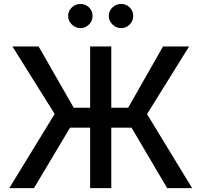

<svg xmlns="http://www.w3.org/2000/svg" viewBox="-20 -966 1034 986"><path d="M551.5 -727.3V-412.6H638.1L817.1 -727.3H951L735.1 -380L966.6 0H838.4L655.5 -310.4H551.5V0H442.8V-310.4H339.8L154.5 0H27.7L260.7 -380.7L44 -727.3H178.3L358.7 -412.6H442.8V-727.3ZM392.8 -821.7Q367.9 -821.7 348.9 -840.4Q329.9 -859 329.9 -883.9Q329.9 -910.2 348.9 -927.9Q367.9 -945.7 392.8 -945.7Q419.4 -945.7 437.3 -927.9Q455.3 -910.2 455.3 -883.9Q455.3 -859 437.3 -840.4Q419.4 -821.7 392.8 -821.7ZM601.6 -821.7Q576.7 -821.7 557.7 -840.4Q538.7 -859 538.7 -883.9Q538.7 -910.2 557.7 -927.9Q576.7 -945.7 601.6 -945.7Q628.2 -945.7 646.1 -927.9Q664.1 -910.2 664.1 -883.9Q664.1 -859 646.1 -840.4Q628.2 -821.7 601.6 -821.7Z"/></svg>

Font: Inter UI Medium
Style: Regular
Weight: 500
Designer: Rasmus Andersson
Foundry: rsms
Version: 3.2;8d6f07862